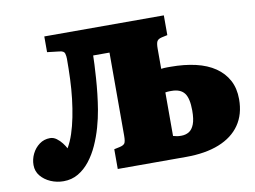

<svg xmlns="http://www.w3.org/2000/svg" viewBox="-77 -812 1244 938"><g transform="rotate(-10 545.0 -343.5)"><path d="M167 13Q133 13 103 0Q73 -13 54 -36Q35 -59 35 -90Q35 -119 48 -145.5Q61 -172 84 -189Q107 -206 137 -206Q154 -206 169 -195Q184 -184 195.5 -169Q207 -154 213 -142Q230 -171 242 -207.5Q254 -244 262.5 -286.5Q271 -329 276.5 -376Q282 -423 284 -473Q286 -523 286 -574Q286 -586 282.5 -599.5Q279 -613 256 -615L196 -622V-700H789V-602L761 -596Q743 -592 737 -582Q731 -572 731 -545V-445Q739 -446 745.5 -446.5Q752 -447 760 -447Q768 -447 777 -447Q846 -447 902 -434Q958 -421 997.5 -394Q1037 -367 1058.5 -327Q1080 -287 1080 -233Q1080 -158 1044 -106Q1008 -54 940 -27Q872 0 776 0H437V-98L465 -104Q483 -108 489.5 -116.5Q496 -125 496 -155V-567H415Q415 -552 413.5 -522.5Q412 -493 409.5 -455.5Q407 -418 402.5 -378Q398 -338 392 -302Q385 -260 372.5 -216Q360 -172 341.5 -131Q323 -90 297.5 -57.5Q272 -25 239.5 -6Q207 13 167 13ZM731 -112Q742 -109 750 -107.5Q758 -106 771 -106Q793 -106 809.5 -116Q826 -126 835.5 -150.5Q845 -175 845 -218Q845 -279 825.5 -304.5Q806 -330 762 -330Q756 -330 751.5 -330Q747 -330 742 -329.5Q737 -329 731 -328Z"/></g></svg>

Font: Literata Variable Black
Style: Regular
Weight: 900
Designer: Latin by Veronika Burian and Jose Scaglione. Greek by Irene Vlachou. Cyrillic by Vera Evstafieva.
Foundry: TypeTogether
Version: Version 3.021